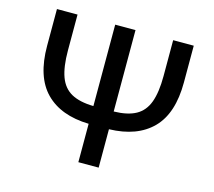

<svg xmlns="http://www.w3.org/2000/svg" viewBox="-104 -855 1092 981"><g transform="rotate(15 442.5 -364.0)"><path d="M695.3 -727.5H804.2V-533.2Q804.2 -369.1 724.4 -288.1Q644.5 -207 496.1 -203.1V0H388.7V-203.1Q240.2 -207 160.4 -288.1Q80.6 -369.1 80.6 -533.2V-727.5H189.5V-537.6Q189.5 -451.7 208.7 -399.2Q228 -346.7 271.7 -322.5Q315.4 -298.3 388.7 -296.9V-727.5H496.1V-296.9Q569.3 -298.3 613 -322.5Q656.7 -346.7 676 -399.2Q695.3 -451.7 695.3 -537.6Z"/></g></svg>

Font: Inter Medium
Style: Regular
Weight: 500
Designer: Rasmus Andersson
Foundry: rsms
Version: Version 4.001;git-9221beed3